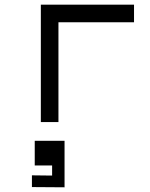

<svg xmlns="http://www.w3.org/2000/svg" viewBox="-20 -520 640 818"><path d="M154 0V-500H551V-425H229V0ZM116 277V227L202 228V185H128V80H255V278Z"/></svg>

Font: Orbit
Style: Regular
Weight: 400
Designer: Sooun Cho
Foundry: JAMO
Version: Version 1.000; ttfautohint (v1.8.4.7-5d5b);gftools[0.9.29]